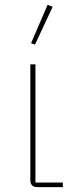

<svg xmlns="http://www.w3.org/2000/svg" viewBox="-20 -771 309 791"><path d="M197 -743 124 -587 108 -593 176 -751ZM239 -19V0H134Q105 0 105 -29V-506H126V-19Z"/></svg>

Font: IBM Plex Sans Thin
Style: Regular
Weight: 100
Designer: Mike Abbink, Paul van der Laan, Pieter van Rosmalen
Foundry: Bold Monday
Version: Version 3.0